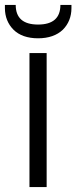

<svg xmlns="http://www.w3.org/2000/svg" viewBox="-40 -762 311 782"><path d="M80 -546C80 -546 80 0 80 0C80 0 150 0 150 0C150 0 150 -546 150 -546C150 -546 80 -546 80 -546ZM251 -729C251 -729 251 -742 251 -742C251 -742 206 -742 206 -742C206 -742 206 -742 206 -742C206 -689 176 -662 115 -662C115 -662 115 -662 115 -662C54 -662 24 -689 24 -742C24 -742 -20 -742 -20 -742C-20 -742 -20 -729 -20 -729C-20 -729 -20 -729 -20 -729C-20 -694 -8 -664 15 -641C38 -618 72 -606 115 -606C115 -606 115 -606 115 -606C158 -606 192 -618 216 -641C239 -664 251 -694 251 -729Z"/></svg>

Font: wox.body
Style: Regular
Weight: 500
Designer: Ninad Kale (Devanagari), Jonny Pinhorn (Latin)
Foundry: Indian Type Foundry
Version: ""